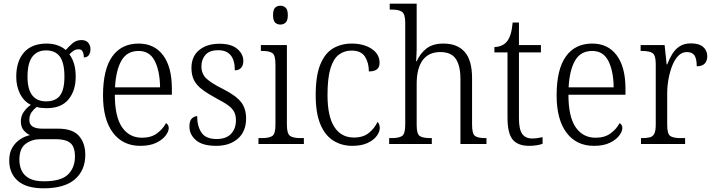

<svg xmlns="http://www.w3.org/2000/svg" viewBox="-20 -780 3865 1040"><path d="M216 240Q123 240 76.5 199.5Q30 159 30 89Q30 48 46.5 20Q63 -8 88.5 -25Q114 -42 142 -48Q123 -57 108 -74.5Q93 -92 93 -123Q93 -152 109 -174.5Q125 -197 147 -212Q108 -232 88 -273Q68 -314 68 -364Q68 -448 110 -496Q152 -544 233 -544Q266 -544 293 -534Q320 -524 336 -509Q349 -524 370.5 -543.5Q392 -563 421 -563Q446 -563 458 -548.5Q470 -534 470 -514Q470 -495 461.5 -482Q453 -469 434 -469Q434 -489 427.5 -501Q421 -513 406 -513Q391 -513 380 -506Q369 -499 356 -486Q371 -466 380.5 -436.5Q390 -407 390 -364Q390 -289 351 -241.5Q312 -194 233 -194Q222 -194 204.5 -195.5Q187 -197 179 -201Q163 -189 151 -172Q139 -155 139 -130Q139 -105 157.5 -94Q176 -83 211 -83H296Q373 -83 407.5 -44Q442 -5 442 59Q442 142 386 191Q330 240 216 240ZM230 -231Q281 -231 305 -262.5Q329 -294 329 -365Q329 -439 304.5 -473Q280 -507 229 -507Q181 -507 155 -472.5Q129 -438 129 -364Q129 -231 230 -231ZM218 202Q311 202 348.5 165Q386 128 386 68Q386 15 361 -5.5Q336 -26 284 -26H198Q153 -26 119 -1Q85 24 85 86Q85 118 97.5 144.5Q110 171 139 186.5Q168 202 218 202Z M740 10Q645 10 591.5 -61.5Q538 -133 538 -263Q538 -404 588 -474Q638 -544 731 -544Q816 -544 863.5 -480.5Q911 -417 911 -299V-267H602Q602 -148 641 -91Q680 -34 749 -34Q799 -34 831 -58Q863 -82 879 -113Q885 -110 889.5 -103.5Q894 -97 894 -86Q894 -68 877 -45.5Q860 -23 826 -6.5Q792 10 740 10ZM847 -307Q846 -395 818.5 -449.5Q791 -504 731 -504Q668 -504 638 -452Q608 -400 603 -307Z M1151 10Q1077 10 1041.5 -20.5Q1006 -51 1006 -95Q1006 -126 1019.5 -138.5Q1033 -151 1048 -151Q1048 -96 1071.5 -61.5Q1095 -27 1153 -27Q1205 -27 1231.5 -55Q1258 -83 1258 -129Q1258 -153 1249.5 -171.5Q1241 -190 1219 -207Q1197 -224 1156 -245Q1106 -272 1075.5 -295Q1045 -318 1031 -345.5Q1017 -373 1017 -412Q1017 -474 1058.5 -508.5Q1100 -543 1169 -543Q1233 -543 1265.5 -515Q1298 -487 1298 -450Q1298 -426 1286 -412.5Q1274 -399 1252 -399Q1252 -508 1162 -508Q1115 -508 1093 -483Q1071 -458 1071 -421Q1071 -379 1099 -353.5Q1127 -328 1186 -299Q1257 -263 1285 -228Q1313 -193 1313 -138Q1313 -68 1268.5 -29Q1224 10 1151 10Z M1499 -647Q1481 -647 1470 -658Q1459 -669 1459 -698Q1459 -727 1470 -738Q1481 -749 1499 -749Q1516 -749 1527.5 -738Q1539 -727 1539 -698Q1539 -669 1527.5 -658Q1516 -647 1499 -647ZM1380 0V-32H1398Q1438 -32 1455 -43.5Q1472 -55 1472 -103V-431Q1472 -480 1456 -492Q1440 -504 1402 -504H1393V-536H1534V-105Q1534 -56 1551 -44Q1568 -32 1608 -32H1626V0Z M1888 10Q1831 10 1786 -18Q1741 -46 1715.5 -106.5Q1690 -167 1690 -264Q1690 -371 1715.5 -432Q1741 -493 1785 -518.5Q1829 -544 1885 -544Q1950 -544 1993 -515.5Q2036 -487 2036 -440Q2036 -415 2021 -404Q2006 -393 1978 -393Q1978 -440 1957 -473Q1936 -506 1884 -506Q1845 -506 1815.5 -484Q1786 -462 1770 -409.5Q1754 -357 1754 -265Q1754 -150 1791 -92.5Q1828 -35 1897 -35Q1947 -35 1978 -60Q2009 -85 2025 -120Q2037 -108 2037 -86Q2037 -66 2020.5 -43.5Q2004 -21 1971 -5.5Q1938 10 1888 10Z M2088 0V-32H2100Q2141 -32 2158 -43.5Q2175 -55 2175 -105V-656Q2175 -704 2157.5 -716Q2140 -728 2105 -728H2091V-760H2237V-514Q2237 -495 2235.5 -474.5Q2234 -454 2234 -448H2237Q2254 -488 2288.5 -516Q2323 -544 2382 -544Q2457 -544 2497 -499Q2537 -454 2537 -356V-105Q2537 -56 2552.5 -44Q2568 -32 2608 -32H2615V0H2474V-353Q2474 -424 2449 -461Q2424 -498 2365 -498Q2302 -498 2269.5 -454Q2237 -410 2237 -326V-102Q2237 -54 2254 -43Q2271 -32 2311 -32H2319V0Z M2847 10Q2785 10 2757 -24Q2729 -58 2729 -143V-496H2658V-525Q2701 -527 2724 -553Q2737 -568 2745 -592.5Q2753 -617 2757 -658H2791V-536H2910V-496H2791V-139Q2791 -80 2808.5 -55Q2826 -30 2861 -30Q2878 -30 2891 -32Q2904 -34 2919 -37V-1Q2905 4 2886 7Q2867 10 2847 10Z M3197 10Q3102 10 3048.5 -61.5Q2995 -133 2995 -263Q2995 -404 3045 -474Q3095 -544 3188 -544Q3273 -544 3320.5 -480.5Q3368 -417 3368 -299V-267H3059Q3059 -148 3098 -91Q3137 -34 3206 -34Q3256 -34 3288 -58Q3320 -82 3336 -113Q3342 -110 3346.5 -103.5Q3351 -97 3351 -86Q3351 -68 3334 -45.5Q3317 -23 3283 -6.5Q3249 10 3197 10ZM3304 -307Q3303 -395 3275.5 -449.5Q3248 -504 3188 -504Q3125 -504 3095 -452Q3065 -400 3060 -307Z M3452 0V-32H3460Q3485 -32 3501 -36.5Q3517 -41 3524.5 -56.5Q3532 -72 3532 -106V-433Q3532 -481 3514.5 -492.5Q3497 -504 3457 -504H3450V-536H3580L3591 -431H3594Q3605 -460 3620.5 -486Q3636 -512 3660.5 -528.5Q3685 -545 3723 -545Q3767 -545 3789 -525.5Q3811 -506 3811 -475Q3811 -451 3797.5 -436Q3784 -421 3754 -421Q3754 -461 3742 -479.5Q3730 -498 3700 -498Q3674 -498 3654 -477.5Q3634 -457 3621 -423.5Q3608 -390 3601 -351Q3594 -312 3594 -275V-103Q3594 -54 3611 -43Q3628 -32 3666 -32H3691V0Z"/></svg>

Font: Noto Serif Hebrew SemiCondensed Light
Style: Regular
Weight: 300
Width: 4
Designer: Monotype Design Team
Foundry: Monotype Imaging Inc.
Version: Version 2.004; ttfautohint (v1.8.4.7-5d5b)